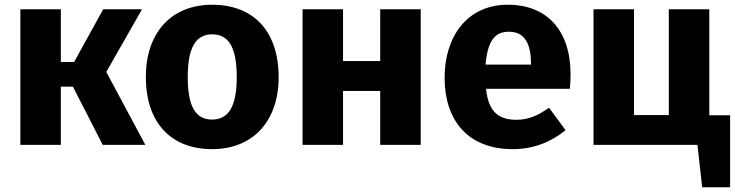

<svg xmlns="http://www.w3.org/2000/svg" viewBox="-20 -612 3104 811"><path d="M580 -573H416L293 -350H237V-573H66V0H237V-246H288L414 0H594L429 -308Z M876 -592C701 -592 596 -471 596 -287C596 -94 702 18 876 18C1051 18 1157 -103 1157 -286C1157 -480 1051 -592 876 -592ZM876 -467C945 -467 980 -414 980 -286C980 -162 945 -107 876 -107C807 -107 773 -160 773 -287C773 -411 807 -467 876 -467Z M1586 0H1757V-573H1586V-354H1429V-573H1258V0H1429V-228H1586Z M2390 -298C2390 -484 2290 -592 2125 -592C1952 -592 1858 -456 1858 -284C1858 -105 1955 18 2146 18C2239 18 2312 -16 2369 -62L2299 -157C2250 -122 2209 -106 2162 -106C2092 -106 2043 -134 2033 -237H2387C2389 -254 2390 -280 2390 -298ZM2223 -339H2031C2040 -443 2072 -478 2130 -478C2198 -478 2222 -424 2223 -347Z M2976 -125V-573H2805V-126H2658V-573H2487V0H2926L2946 179H3064V-125Z"/></svg>

Font: Glow Sans SC Normal ExtraBold
Style: Regular
Weight: 800
Designer: Ryoko NISHIZUKA (kana, bopomofo & ideographs); Paul D. Hunt (Latin, Greek & Cyrillic); Sandoll Communications, Soo-young
Version: Version 0.93